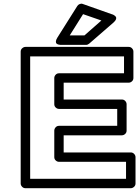

<svg xmlns="http://www.w3.org/2000/svg" viewBox="-20 -974 739 1019"><path d="M89.8 0V-700.2Q89.8 -710.9 97.9 -718Q106 -725.1 115.2 -725.1H663.1Q673.8 -725.1 680.9 -717.3Q688 -709.5 688 -700.2V-560.1Q688 -549.3 680.2 -542.2Q672.4 -535.2 663.1 -535.2H317.9V-445.8H627Q637.7 -445.8 644.8 -438Q651.9 -430.2 651.9 -420.9V-280.8Q651.9 -270 644 -262.9Q636.2 -255.9 627 -255.9H317.9V-165H673.8Q684.6 -165 691.9 -157.2Q699.2 -149.4 699.2 -140.1V0Q699.2 10.7 691.2 17.8Q683.1 24.9 673.8 24.9H115.2Q104.5 24.9 97.2 17.1Q89.8 9.3 89.8 0ZM140.1 -24.9H648.9V-115.2H293Q283.7 -115.2 275.9 -122.3Q268.1 -129.4 268.1 -140.1V-280.8Q268.1 -290 275.1 -298.1Q282.2 -306.2 293 -306.2H602.1V-396H293Q283.7 -396 275.9 -403.1Q268.1 -410.2 268.1 -420.9V-560.1Q268.1 -569.3 275.1 -577.1Q282.2 -585 293 -585H638.2V-674.8H140.1ZM284.2 -773.9 390.1 -941.9Q394.5 -949.2 403.1 -952.6Q411.6 -956.1 418.9 -953.1L575.2 -897.9Q577.1 -897.5 579.8 -896.5Q582.5 -895.5 587.9 -891.6Q593.3 -887.7 595.7 -883.3Q598.1 -878.9 595.5 -871.3Q592.8 -863.8 583 -855L453.1 -742.2Q445.3 -735.8 437 -735.8H305.2Q303.2 -735.8 300.3 -735.8Q297.4 -735.8 290.5 -737.5Q283.7 -739.3 280 -742.7Q276.4 -746.1 276.6 -754.2Q276.9 -762.2 284.2 -773.9ZM350.1 -786.1H428.2L518.1 -865.2L420.9 -898.9Z"/></svg>

Font: Trueno Bold Outline
Style: Regular
Weight: 700
Width: 6
Designer: Julieta Ulanovsky
Foundry: Julieta Ulanovsky
Version: Version 3.001b | FøM Fix